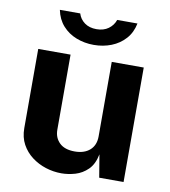

<svg xmlns="http://www.w3.org/2000/svg" viewBox="-81 -774 756 854"><g transform="rotate(10 297.5 -347.5)"><path d="M253 10Q217 10 182.2 -1Q147.5 -12 119 -33.5Q90.5 -55 73.2 -86.5Q56 -118 56 -159.5V-517H202V-178Q202 -142 225.5 -119Q249 -96 294.5 -96Q337.5 -96 362.8 -118.2Q388 -140.5 388 -180.5V-517H532.5V0H422.5L405.5 -102.5Q396.5 -57 371.8 -32.8Q347 -8.5 315.2 0.8Q283.5 10 253 10ZM295.5 -577.5Q253.5 -577.5 216.8 -591.8Q180 -606 154.5 -634.5Q129 -663 120.5 -705H212.5Q220 -680 241.5 -664.2Q263 -648.5 295.5 -648.5Q327.5 -648.5 349.2 -664.2Q371 -680 379.5 -705H471Q462.5 -663 437 -634.8Q411.5 -606.5 374.8 -592Q338 -577.5 295.5 -577.5Z"/></g></svg>

Font: Public Sans Thin
Style: Bold
Weight: 700
Version: Version 2.001